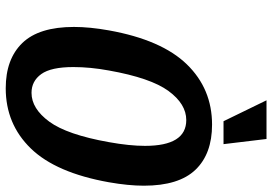

<svg xmlns="http://www.w3.org/2000/svg" viewBox="-160 -780 950 670"><g transform="rotate(90 315.0 -445.0)"><path d="M74 -228Q74 -283 86 -350Q119 -534 204.5 -622Q290 -710 415 -710Q517 -710 572.5 -652Q628 -594 628 -472Q628 -418 616 -350Q583 -165 498 -77.5Q413 10 288 10Q186 10 130 -48Q74 -106 74 -228ZM476 -350Q489 -422 489 -476Q489 -620 399 -620Q343 -620 297.5 -558Q252 -496 226 -350Q214 -285 214 -226Q214 -148 238.5 -114Q263 -80 304 -80Q359 -80 404.5 -142Q450 -204 476 -350ZM403 -750 330 -900H465L483 -750Z"/></g></svg>

Font: Scada
Style: Bold Italic
Weight: 700
Italic angle: -10°
Version: Version 4.000